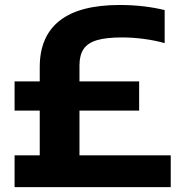

<svg xmlns="http://www.w3.org/2000/svg" viewBox="-20 -770 758 790"><path d="M143.5 -48.5V-494Q143.5 -620.5 225.5 -685Q307.5 -749.5 473 -749.5Q524.5 -749.5 572 -743.8Q619.5 -738 657.5 -728.5V-592.5Q619.5 -603.5 572.5 -609.8Q525.5 -616 482 -616Q417.5 -616 379.2 -604.8Q341 -593.5 324 -568.2Q307 -543 307 -501.5V-48.5ZM40 0V-131H682.5V0ZM40 -315V-435H552.5V-315Z"/></svg>

Font: Encode Sans SC SemiExpanded
Style: Bold
Weight: 700
Width: 6
Designer: Multiple Designers
Foundry: Impallari Type
Version: Version 3.002